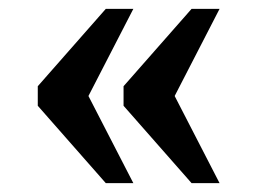

<svg xmlns="http://www.w3.org/2000/svg" viewBox="-20 -486 579 432"><path d="M411 -74 258 -248V-292L411 -466H474L373 -270L474 -74ZM218 -74 65 -248V-292L218 -466H280L179 -270L280 -74Z"/></svg>

Font: Noto Serif Kannada SemiBold
Style: Regular
Weight: 600
Version: Version 2.003